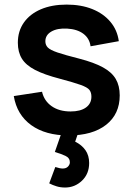

<svg xmlns="http://www.w3.org/2000/svg" viewBox="-20 -575 582 836"><path d="M263.5 241.5Q243.2 241.5 226.2 236.2Q209.1 231 194.3 223.3L220.8 152.2Q241.2 158.8 253 158.8Q268 158.8 276.1 150.2Q284.2 141.5 284.2 131.8Q284.2 112.6 264.6 103.5Q245.1 94.4 218.8 86.8L254.3 -15.3L327.2 -16.2L307.3 41.8Q336.2 56.1 352.2 79.1Q368.2 102.2 368.2 134.7Q368.2 181.9 337 211.7Q305.8 241.5 263.5 241.5ZM278.7 14.8Q178.4 14.8 116 -30.1Q53.7 -75 40 -156.7L163 -175.5Q172.3 -135.5 205 -112.6Q237.7 -89.7 287.2 -89.7Q330.2 -89.7 354.1 -106.8Q378 -123.9 378 -154.2Q378 -172.4 369.2 -183.7Q360.3 -194.9 330.9 -205.4Q301.5 -215.9 240.5 -232.2Q172.7 -249.8 132.6 -270.6Q92.6 -291.4 75.1 -319.9Q57.7 -348.4 57.7 -389Q57.7 -439.5 84 -476.9Q110.3 -514.2 158 -534.6Q205.8 -555 270.2 -555Q333 -555 381.8 -535.5Q430.6 -515.9 460.7 -480Q490.8 -444.2 497.3 -395.7L374.3 -373.5Q369.8 -407.9 343 -428Q316.2 -448 272.2 -450.5Q229.7 -452.8 203.6 -437.6Q177.5 -422.4 177.5 -395.2Q177.5 -379.2 188 -368.3Q198.6 -357.3 230.2 -346.5Q261.8 -335.7 325 -319.7Q389.8 -302.9 428.3 -281.7Q466.9 -260.5 484.1 -231Q501.3 -201.6 501.3 -159.7Q501.3 -78.2 442.2 -31.7Q383 14.8 278.7 14.8Z"/></svg>

Font: Manrope ExtraLight
Style: Regular
Weight: 200
Designer: Mikhail Sharanda
Foundry: Mikhail Sharanda
Version: Version 4.505